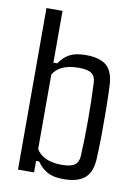

<svg xmlns="http://www.w3.org/2000/svg" viewBox="-76 -685 531 742"><g transform="rotate(10 189.5 -314.0)"><path d="M225.6 5.9Q185.5 5.9 162.1 -6.8Q138.7 -19.5 121.1 -44.9H108.9V0H45.9V-633.8H108.9V-430.7H124Q141.6 -456.5 164.8 -469Q188 -481.4 228.5 -481.4Q284.7 -481.4 310.8 -457.3Q336.9 -433.1 338.4 -376.5Q340.3 -333.5 340.8 -284.2Q341.3 -234.9 340.8 -187Q340.3 -139.2 338.4 -99.1Q336.9 -43 309.3 -18.6Q281.7 5.9 225.6 5.9ZM210 -47.4Q244.6 -47.4 259.8 -58.6Q274.9 -69.8 275.9 -93.8Q279.3 -157.7 279.3 -233.2Q279.3 -308.6 275.9 -381.8Q274.9 -406.2 259.8 -417.2Q244.6 -428.2 210 -428.2Q134.3 -428.2 108.9 -383.8V-91.8Q134.8 -47.4 210 -47.4Z"/></g></svg>

Font: Agdasima
Style: Regular
Weight: 400
Width: 3
Designer: The DocRepair Project, Patric King
Foundry: Google
Version: Version 2.002